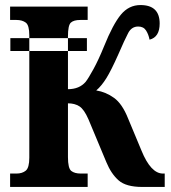

<svg xmlns="http://www.w3.org/2000/svg" viewBox="-20 -740 675 760"><path d="M21 -538V-589H324V-538ZM20 0H327V-53H300Q275 -53 262 -63.5Q249 -74 249 -118V-331Q276 -331 294.5 -319Q313 -307 330 -268L401 -98Q420 -52 449.5 -26Q479 0 543 0H632V-53H625Q577 -53 540 -144L487 -271Q464 -329 431.5 -352.5Q399 -376 361 -382Q382 -400 401 -430.5Q420 -461 448 -524Q474 -584 487.5 -609.5Q501 -635 527 -635Q548 -635 558 -619.5Q568 -604 572 -583Q612 -593 612 -647Q612 -720 536 -720Q490 -720 458.5 -682Q427 -644 392 -557Q370 -503 350 -466.5Q330 -430 319 -416Q294 -387 249 -387V-596Q249 -640 260.5 -650.5Q272 -661 298 -661H327V-714H20V-661H45Q68 -661 82 -650.5Q96 -640 96 -600V-116Q96 -76 82 -64.5Q68 -53 45 -53H20Z"/></svg>

Font: Noto Serif ExtraCondensed Extra
Style: Regular
Weight: 800
Width: 3
Designer: Monotype Design Team
Foundry: Monotype Imaging Inc.
Version: Version 1.002